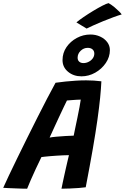

<svg xmlns="http://www.w3.org/2000/svg" viewBox="-67 -1168 778 1196"><path d="M102 7.5Q90.5 7.5 71 7Q51.5 6.5 29.2 5.5Q7 4.5 -13.2 3.8Q-33.5 3 -47 2Q-34 -27.5 -11.5 -75Q11 -122.5 39.8 -181.5Q68.5 -240.5 100.5 -305Q132.5 -369.5 164.5 -433Q196.5 -496.5 226 -553.2Q255.5 -610 279 -652.5Q309.5 -657 341.8 -660.2Q374 -663.5 406.2 -665.5Q438.5 -667.5 469.5 -667.5Q494 -667.5 518 -666Q542 -664.5 564.5 -661.5Q562.5 -617.5 556.8 -559.2Q551 -501 540 -422.5Q529 -344 511 -240.2Q493 -136.5 467 -1.5Q451.5 1 424.5 3Q397.5 5 368.2 6.2Q339 7.5 316 7.5Q318.5 -6.5 323 -27Q327.5 -47.5 332.5 -71Q337.5 -94.5 343 -118.2Q348.5 -142 353.5 -163.8Q358.5 -185.5 362.5 -201.5Q346.5 -201.5 326.5 -200.5Q306.5 -199.5 285 -198.2Q263.5 -197 244.5 -195.2Q225.5 -193.5 211.2 -192Q197 -190.5 191 -189.5Q173 -152.5 155.5 -115.2Q138 -78 124.2 -45.8Q110.5 -13.5 102 7.5ZM242 -311Q256.5 -314 284.2 -316.5Q312 -319 342 -320.8Q372 -322.5 392 -323Q394 -335 400.8 -366Q407.5 -397 415 -433.8Q422.5 -470.5 428.5 -502Q434.5 -533.5 436 -547.5Q427 -547.5 409 -546.5Q391 -545.5 374 -544Q357 -542.5 350 -542Q343 -528 330.5 -502Q318 -476 302.8 -443.2Q287.5 -410.5 271.8 -376.2Q256 -342 242 -311ZM440.5 -692.5Q391 -692.5 356.8 -721Q322.5 -749.5 322.5 -793.5Q322.5 -838.5 347.2 -874.5Q372 -910.5 411.8 -931.8Q451.5 -953 496 -953Q529 -953 556.8 -940.2Q584.5 -927.5 601 -905.5Q617.5 -883.5 617.5 -856Q617.5 -813 592 -775.5Q566.5 -738 526 -715.2Q485.5 -692.5 440.5 -692.5ZM453 -775Q469.5 -775 485.2 -783Q501 -791 510.8 -804.5Q520.5 -818 520.5 -834Q520.5 -850.5 509.5 -860.2Q498.5 -870 479.5 -870Q454.5 -870 435.5 -851.8Q416.5 -833.5 416.5 -808.5Q416.5 -792.5 426.5 -783.8Q436.5 -775 453 -775ZM609.5 -1148.5Q629.5 -1137 646.8 -1122.5Q664 -1108 676 -1095.8Q688 -1083.5 691 -1078Q671 -1072.5 639.8 -1061Q608.5 -1049.5 575 -1035.8Q541.5 -1022 513.8 -1009.5Q486 -997 472.5 -990L409 -1028.5Q426 -1043 454.2 -1062.2Q482.5 -1081.5 513.5 -1100.2Q544.5 -1119 570.8 -1132.5Q597 -1146 609.5 -1148.5Z"/></svg>

Font: Grandstander Thin SemiBold
Style: Italic
Weight: 600
Italic angle: -15°
Version: Version 1.200